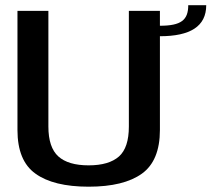

<svg xmlns="http://www.w3.org/2000/svg" viewBox="-20 -717 817 742"><path d="M322.5 4.5C413.5 4.5 482 -12.5 528.5 -46C574.5 -79 598 -135.5 598 -214.5V-577C715 -577 777 -615 777 -697H707.5C707.5 -639.5 680 -617.5 598 -617.5V-675H478V-228C478 -174 465.5 -135.5 440 -112.5C414 -89.5 375 -78 322.5 -78C270 -78 231 -89.5 205.5 -112.5C180 -135.5 167 -174 167 -228V-675H47.5V-214.5C47.5 -135.5 70.5 -79 117 -46C163 -12.5 232 4.5 322.5 4.5Z"/></svg>

Font: Anybody Medium
Style: Regular
Weight: 500
Designer: Tyler Finck
Foundry: Etcetera Type Company
Version: Version 1.110